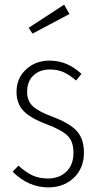

<svg xmlns="http://www.w3.org/2000/svg" viewBox="-20 -792 423 823"><path d="M254.9 -772 277.8 -731.9 119.1 -647.9 103 -672.9ZM192.9 -532.2Q269 -532.2 329.1 -475.1L306.2 -446.8Q277.3 -471.7 252 -482.9Q226.6 -494.1 193.8 -494.1Q149.9 -494.1 123 -468.5Q96.2 -442.9 96.2 -397.9Q96.2 -360.4 119.9 -337.4Q143.6 -314.5 204.1 -292Q277.3 -264.6 308.6 -231Q339.8 -197.3 339.8 -138.2Q339.8 -71.3 296.6 -30Q253.4 11.2 187 11.2Q101.6 11.2 34.2 -56.2L59.1 -82Q89.4 -54.2 118.4 -40.5Q147.5 -26.9 186 -26.9Q233.9 -26.9 264.4 -56.2Q294.9 -85.4 294.9 -137.2Q294.9 -184.1 271 -209Q247.1 -233.9 179.2 -259.8Q109.9 -285.6 80.3 -317.1Q50.8 -348.6 50.8 -397.9Q50.8 -456.1 91.3 -494.1Q131.8 -532.2 192.9 -532.2Z"/></svg>

Font: Fira Sans Compressed ExtraLight
Style: Regular
Weight: 250
Width: 1
Designer: Carrois Corporate & Edenspiekermann AG
Foundry: Carrois Corporate GbR & Edenspiekermann AG
Version: Version 4.203;PS 004.203;hotconv 1.0.88;makeotf.lib2.5.64775